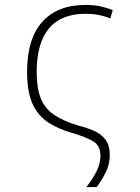

<svg xmlns="http://www.w3.org/2000/svg" viewBox="-20 -560 570 780"><path d="M331 200Q358 165 373 134.5Q388 104 388 73Q388 33 361.5 16Q335 -1 280 -18Q217 -35 174.5 -63.5Q132 -92 111 -141Q90 -190 90 -268Q90 -402 151.5 -471Q213 -540 328 -540Q362 -540 389 -534Q416 -528 438 -519L428 -485Q383 -504 328 -504Q228 -504 178.5 -444Q129 -384 129 -267Q129 -201 146 -159.5Q163 -118 200.5 -93Q238 -68 298 -50Q334 -41 363 -28Q392 -15 409 8Q426 31 426 70Q426 108 409.5 140.5Q393 173 373 200Z"/></svg>

Font: Noto Sans Mono Condensed ExtraLight
Style: Regular
Weight: 200
Width: 3
Designer: Monotype Design Team
Foundry: Monotype Imaging Inc.
Version: Version 2.014; ttfautohint (v1.8.4.7-5d5b)